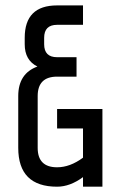

<svg xmlns="http://www.w3.org/2000/svg" viewBox="-20 -704 455 724"><path d="M48.8 -341.8Q48.8 -426.8 121.1 -453.1Q73.2 -476.6 73.2 -537.1Q73.2 -544.9 73.2 -561.5Q73.2 -683.6 195.3 -683.6Q227.5 -683.6 293 -683.6Q293 -665 293 -610.4Q268.6 -610.4 195.3 -610.4Q146.5 -610.4 146.5 -561.5Q146.5 -553.7 146.5 -537.1Q146.5 -488.3 195.3 -488.3Q219.7 -488.3 268.6 -488.3Q268.6 -469.7 268.6 -415Q250 -415 195.3 -415Q122.1 -415 122.1 -341.8Q122.1 -276.4 122.1 -146.5Q122.1 -73.2 195.3 -73.2Q244.1 -73.2 293 -109.4Q293 -146.5 293 -219.7Q268.6 -219.7 195.3 -219.7Q195.3 -238.3 195.3 -293Q238.3 -293 366.2 -293Q366.2 -219.7 366.2 0Q347.7 0 293 0Q293 -8.8 293 -36.1Q244.1 0 195.3 0Q48.8 0 48.8 -146.5Q48.8 -170.9 48.8 -219.7Q48.8 -227.5 48.8 -239.3Q48.8 -273.4 48.8 -341.8Z"/></svg>

Font: ZAANS 2018
Style: Regular
Weight: 400
Designer: Counter Creatives
Version: Version 1.0 - 24-01-18